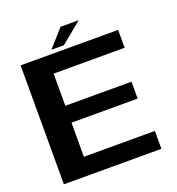

<svg xmlns="http://www.w3.org/2000/svg" viewBox="-142 -910 942 1024"><g transform="rotate(-20 329.0 -398.0)"><path d="M45.5 0H599V-101.5H196V-295H571.5V-391H196V-573.5H599V-675H45.5ZM228.5 -697H299L419.5 -795.5H316Z"/></g></svg>

Font: Anybody SemiExpanded SemiBold
Style: Regular
Weight: 600
Width: 6
Designer: Tyler Finck
Foundry: Etcetera Type Company
Version: Version 1.113;gftools[0.9.25]